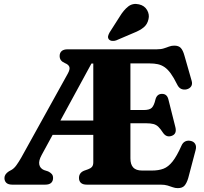

<svg xmlns="http://www.w3.org/2000/svg" viewBox="-20 -955 1056 993"><path d="M533.5 -700 504 -626.5H453L195.5 -153.5Q179 -123.5 183.2 -103.8Q187.5 -84 207.5 -75.5L229 -68.5Q240.5 -63 247.5 -55.2Q254.5 -47.5 254.5 -34.5Q254.5 -18.5 244.5 -9.2Q234.5 0 213.5 0H44Q23 0 13 -9.2Q3 -18.5 3 -34.5Q3 -54 26 -69L39 -76Q52.5 -83.5 64.5 -100Q76.5 -116.5 90 -140L330.5 -574Q343 -596.5 338.8 -608.8Q334.5 -621 316 -628.5Q302 -634.5 295.2 -643.5Q288.5 -652.5 288.5 -665.5Q288.5 -681.5 298.8 -690.8Q309 -700 330.5 -700ZM226 -331.5H503.5L504.5 -257.5H223.5ZM575 -386H723.5Q754 -386 765.5 -398Q777 -410 784 -440.5Q791.5 -469 817 -469.5Q844 -470 851 -440.5L887 -297.5Q896 -261.5 867 -252Q840.5 -243 823 -268.5Q810 -288.5 799.2 -299Q788.5 -309.5 773.8 -313.5Q759 -317.5 735 -317.5H575ZM462.5 -115.5V-700H791.5Q813 -700 827.5 -704.8Q842 -709.5 854.5 -714.2Q867 -719 881.5 -719Q904 -719 915.2 -706.8Q926.5 -694.5 934 -667L971.5 -536Q976 -519.5 968.5 -508.2Q961 -497 945.5 -493Q931 -489.5 917.8 -495Q904.5 -500.5 896 -518.5Q878.5 -554 862.8 -575.5Q847 -597 830.8 -608Q814.5 -619 796 -623Q777.5 -627 754.5 -627H654.5V-136Q654.5 -104.5 669 -88.8Q683.5 -73 715 -73H766.5Q800.5 -73 825.5 -82.5Q850.5 -92 872.5 -119.8Q894.5 -147.5 918.5 -201.5Q925.5 -217.5 937.8 -223.5Q950 -229.5 965 -226.5Q982 -223.5 989.5 -210.5Q997 -197.5 991.5 -178L953.5 -34Q945.5 -7.5 934.2 5.2Q923 18 899.5 18Q886 18 873.8 13.5Q861.5 9 846.8 4.5Q832 0 811 0H429.5Q408.5 0 398.5 -9.2Q388.5 -18.5 388.5 -34.5Q388.5 -61 414.5 -72L435.5 -79.5Q448.5 -84 455.5 -92Q462.5 -100 462.5 -115.5ZM599 -869Q619.5 -903 643.2 -921.5Q667 -940 699 -932.5Q727.5 -926 740.8 -902.8Q754 -879.5 748 -856Q742.5 -829.5 723.2 -813.5Q704 -797.5 669.5 -784L580.5 -746Q570.5 -742.5 560 -743.5Q549.5 -744.5 543 -751.5Q537 -759.5 539.2 -768.8Q541.5 -778 547 -787.5Z"/></svg>

Font: Fraunces 28pt Soft Wonky
Style: Bold
Weight: 700
Version: Version 1.000;[b76b70a41]